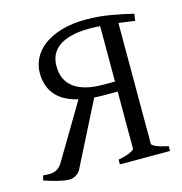

<svg xmlns="http://www.w3.org/2000/svg" viewBox="-97 -718 770 813"><g transform="rotate(-15 288.0 -311.5)"><path d="M179.7 -471.7Q179.7 -407.2 224.1 -375.7Q268.6 -344.2 349.1 -344.2H402.3V-587.4Q377.4 -588.9 355 -588.9Q309.6 -588.9 276.6 -580.6Q243.7 -572.3 221.9 -556.9Q200.2 -541.5 189.9 -520Q179.7 -498.5 179.7 -471.7ZM5.4 -39.1Q22 -37.6 34.2 -37.8Q46.4 -38.1 55.9 -41.3Q65.4 -44.4 73.2 -50.8Q81.1 -57.1 88.4 -67.9L233.4 -311.5Q204.6 -318.4 180.7 -330.3Q156.7 -342.3 139.6 -360.6Q122.6 -378.9 113.3 -404.1Q104 -429.2 104 -462.4Q104 -493.7 118.7 -523.9Q133.3 -554.2 163.8 -577.6Q194.3 -601.1 241 -615.5Q287.6 -629.9 351.6 -629.9Q405.3 -629.9 457.5 -620.8Q509.8 -611.8 555.7 -600.6L551.3 -570.3Q533.7 -572.8 515.9 -575.2Q498 -577.6 480.5 -580.1V-50.8Q480.5 -43.9 499.3 -35.9Q518.1 -27.8 551.3 -21V0H331.5V-21Q367.2 -27.8 384.8 -36.4Q402.3 -44.9 402.3 -50.8V-300.3H340.8Q319.3 -300.3 299.8 -301.8L157.2 -20Q150.4 -8.8 137 -1Q123.5 6.8 109.4 6.8Q90.3 6.8 61.3 -0.2Q32.2 -7.3 0 -18.1Z"/></g></svg>

Font: Noto Serif Devanagari
Style: Bold
Weight: 700
Designer: Monotype Design Team
Foundry: Monotype Imaging Inc.
Version: Version 1.01